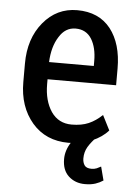

<svg xmlns="http://www.w3.org/2000/svg" viewBox="-52 -578 558 793"><g transform="rotate(5 227.0 -181.5)"><path d="M247.1 10.7Q153.3 10.7 96.7 -54.7Q40 -121.1 40 -222.7Q40 -229.5 40 -242.2Q40 -256.8 40 -299.8Q40 -403.3 95.7 -470.7Q151.4 -538.1 236.3 -538.1Q326.2 -538.1 375 -476.6Q422.9 -415 422.9 -312.5Q422.9 -289.1 422.9 -243.2Q351.6 -243.2 138.7 -243.2Q138.7 -238.3 138.7 -222.7Q138.7 -154.3 168.9 -109.4Q199.2 -65.4 253.9 -65.4Q294.9 -65.4 324.2 -78.1Q353.5 -90.8 379.9 -116.2Q390.6 -95.7 411.1 -54.7Q386.7 -26.4 343.8 -7.8Q301.8 10.7 247.1 10.7ZM236.3 -461.9Q193.4 -461.9 168 -419.9Q141.6 -378.9 138.7 -314.5Q201.2 -314.5 324.2 -314.5Q324.2 -319.3 324.2 -335Q324.2 -390.6 302.7 -425.8Q280.3 -461.9 236.3 -461.9ZM366.2 -27.3Q339.8 0 327.1 21.5Q314.5 43 314.5 69.3Q314.5 85.9 322.3 97.7Q330.1 109.4 351.6 109.4Q363.3 109.4 373 105.5Q381.8 101.6 390.6 96.7Q395.5 115.2 405.3 153.3Q390.6 163.1 373 168.9Q354.5 174.8 330.1 174.8Q289.1 174.8 261.7 149.4Q235.4 125 235.4 79.1Q235.4 43 257.8 8.8Q279.3 -25.4 324.2 -50.8Q337.9 -43 366.2 -27.3Z"/></g></svg>

Font: Noto Sans Hebrew DECATHLON 
Style: Regular
Weight: 400
Designer: Monotype Design team
Version: Version 1.03 uh